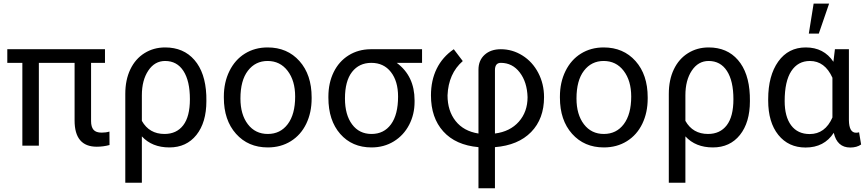

<svg xmlns="http://www.w3.org/2000/svg" viewBox="-20 -798 4745 1052"><path d="M555.2 -453.6H479V-134.3Q479 -103 492.2 -87.2Q505.4 -71.3 537.1 -71.3Q560.5 -71.3 579.6 -77.1L580.1 -3.4Q545.9 5.9 510.3 5.9Q388.7 5.9 388.7 -137.7V-453.6H192.9V0H102.5V-453.6H20V-528.3H555.2Z M884.8 -538.1Q985.8 -538.1 1045.4 -469.2Q1105 -400.4 1110.4 -276.4L1110.8 -244.1Q1110.8 -127 1056.2 -58.6Q1001.5 9.8 908.2 9.8Q813 9.8 757.3 -50.8V203.1H666.5V-283.2Q666.5 -360.4 694.1 -418Q721.7 -475.6 771.7 -506.8Q821.8 -538.1 884.8 -538.1ZM757.3 -135.7Q797.9 -64 881.3 -64Q947.3 -64 983.9 -111.6Q1020.5 -159.2 1020.5 -254.4Q1020.5 -354.5 985.1 -409.2Q949.7 -463.9 884.8 -463.9Q827.6 -463.9 792.5 -411.1Q757.3 -358.4 757.3 -275.9Z M1206.5 -269Q1206.5 -346.7 1237.1 -408.7Q1267.6 -470.7 1322 -504.4Q1376.5 -538.1 1446.3 -538.1Q1554.2 -538.1 1620.8 -463.4Q1687.5 -388.7 1687.5 -264.6V-258.3Q1687.5 -181.2 1658 -119.9Q1628.4 -58.6 1573.5 -24.4Q1518.6 9.8 1447.3 9.8Q1339.8 9.8 1273.2 -64.9Q1206.5 -139.6 1206.5 -262.7ZM1297.4 -258.3Q1297.4 -170.4 1338.1 -117.2Q1378.9 -64 1447.3 -64Q1516.1 -64 1556.6 -117.9Q1597.2 -171.9 1597.2 -269Q1597.2 -356 1555.9 -409.9Q1514.6 -463.9 1446.3 -463.9Q1379.4 -463.9 1338.4 -410.6Q1297.4 -357.4 1297.4 -258.3Z M2292.5 -453.6H2153.8Q2251.5 -381.3 2251.5 -248V-239.7Q2251.5 -171.4 2221.7 -114Q2191.9 -56.6 2137.9 -23.4Q2084 9.8 2015.6 9.8Q1909.2 9.8 1844.2 -64.2Q1779.3 -138.2 1779.3 -262.7V-269Q1779.3 -343.3 1808.1 -402.3Q1836.9 -461.4 1889.9 -494.6Q1942.9 -527.8 2011.2 -528.3H2292.5ZM1870.1 -258.3Q1870.1 -168.9 1909.2 -116.5Q1948.2 -64 2015.6 -64Q2083.5 -64 2122.3 -116.9Q2161.1 -169.9 2161.1 -269Q2161.1 -353 2121.8 -403.3Q2082.5 -453.6 2014.6 -453.6Q1947.8 -453.6 1908.9 -403.8Q1870.1 -354 1870.1 -258.3Z M2601.6 8.3Q2476.6 -2.9 2408.9 -77.9Q2341.3 -152.8 2341.3 -275.4Q2341.3 -357.4 2372.8 -421.6Q2404.3 -485.8 2466.3 -528.3L2515.6 -463.4Q2437 -395 2432.1 -275.4Q2432.1 -190.9 2476.3 -135Q2520.5 -79.1 2601.6 -66.4V-416Q2601.6 -467.3 2635.3 -497.8Q2668.9 -528.3 2724.1 -528.3Q2787.6 -528.3 2842.5 -493.9Q2897.5 -459.5 2929.2 -398.9Q2960.9 -338.4 2960.9 -265.6Q2960.9 -147 2890.1 -74.5Q2819.3 -2 2691.9 8.3V233.4H2601.6ZM2691.9 -66.4Q2774.9 -77.1 2822.8 -131.3Q2870.6 -185.5 2870.6 -265.6Q2868.2 -348.1 2827.9 -400.9Q2787.6 -453.6 2724.1 -453.6Q2691.9 -453.6 2691.9 -413.6Z M3047.9 -269Q3047.9 -346.7 3078.4 -408.7Q3108.9 -470.7 3163.3 -504.4Q3217.8 -538.1 3287.6 -538.1Q3395.5 -538.1 3462.2 -463.4Q3528.8 -388.7 3528.8 -264.6V-258.3Q3528.8 -181.2 3499.3 -119.9Q3469.7 -58.6 3414.8 -24.4Q3359.9 9.8 3288.6 9.8Q3181.2 9.8 3114.5 -64.9Q3047.9 -139.6 3047.9 -262.7ZM3138.7 -258.3Q3138.7 -170.4 3179.4 -117.2Q3220.2 -64 3288.6 -64Q3357.4 -64 3397.9 -117.9Q3438.5 -171.9 3438.5 -269Q3438.5 -356 3397.2 -409.9Q3356 -463.9 3287.6 -463.9Q3220.7 -463.9 3179.7 -410.6Q3138.7 -357.4 3138.7 -258.3Z M3862.8 -538.1Q3963.9 -538.1 4023.4 -469.2Q4083 -400.4 4088.4 -276.4L4088.9 -244.1Q4088.9 -127 4034.2 -58.6Q3979.5 9.8 3886.2 9.8Q3791 9.8 3735.4 -50.8V203.1H3644.5V-283.2Q3644.5 -360.4 3672.1 -418Q3699.7 -475.6 3749.8 -506.8Q3799.8 -538.1 3862.8 -538.1ZM3735.4 -135.7Q3775.9 -64 3859.4 -64Q3925.3 -64 3961.9 -111.6Q3998.5 -159.2 3998.5 -254.4Q3998.5 -354.5 3963.1 -409.2Q3927.7 -463.9 3862.8 -463.9Q3805.7 -463.9 3770.5 -411.1Q3735.4 -358.4 3735.4 -275.9Z M4631.3 -528.3V-139.2Q4632.3 -70.8 4670.4 -70.8Q4679.7 -70.8 4687 -73.2L4698.2 -6.3Q4674.8 10.3 4638.7 10.3Q4566.9 10.3 4548.3 -70.3Q4496.1 10.3 4394 10.3Q4300.3 10.3 4244.6 -58.8Q4189 -127.9 4189 -247.1V-254.4Q4189 -383.3 4244.1 -460.7Q4299.3 -538.1 4395 -538.1Q4494.1 -538.1 4546.4 -459.5L4554.7 -528.3ZM4279.3 -244.1Q4279.3 -158.7 4314.9 -111.1Q4350.6 -63.5 4416.5 -63.5Q4501 -63.5 4541 -154.3V-372.1Q4499.5 -463.9 4417.5 -463.9Q4352.1 -463.9 4315.7 -408.4Q4279.3 -353 4279.3 -244.1ZM4438 -778.3H4522.9L4466.3 -613.8H4411.6Z"/></svg>

Font: Roboto-ThirdPerson-AD3FC
Style: ThirdPerson-AD3FC
Weight: 400
Designer: Google
Version: Version 2.137; 2017